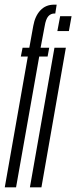

<svg xmlns="http://www.w3.org/2000/svg" viewBox="-36 -805 327 825"><path d="M-15.5 0H33L132.5 -562H168.5L175.5 -600H138.5L156 -693Q161 -723 171.5 -735Q182 -747 198 -747H201.5L207.5 -785H196.5Q160.5 -785 137.5 -760.5Q114.5 -736 107 -694L90 -600H61L53.5 -562H83.5ZM92.5 0H142L247 -600H198ZM222.5 -735.5 210.5 -671.5H260L271.5 -735.5Z"/></svg>

Font: Anybody UltraCondensed Light
Style: Italic
Weight: 300
Width: 1
Italic angle: -10°
Version: Version 1.113;gftools[0.9.25]